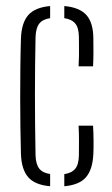

<svg xmlns="http://www.w3.org/2000/svg" viewBox="-20 -626 380 651"><path d="M51 -103.5Q50 -145 49.2 -193Q48.5 -241 48.5 -292.5Q48.5 -344 49 -395.5Q49.5 -447 51 -495.5Q53 -549 76 -575Q99 -601 150 -605.5V-564.5Q124.5 -560.5 113 -545.8Q101.5 -531 100.5 -500Q99.5 -453.5 99 -404.5Q98.5 -355.5 98.5 -304.8Q98.5 -254 99 -202.2Q99.5 -150.5 100.5 -99.5Q101.5 -69 113.2 -54.2Q125 -39.5 150 -36V5.5Q98.5 1 75.8 -25Q53 -51 51 -103.5ZM198 5.5V-35.5Q223.5 -39.5 235.2 -54Q247 -68.5 247.5 -99.5Q247.5 -123 247.8 -146.5Q248 -170 246.5 -200H295.5Q297 -177 297.2 -149.2Q297.5 -121.5 296.5 -103.5Q294 -51 271.5 -25Q249 1 198 5.5ZM246.5 -401Q247.5 -419.5 247.8 -436.8Q248 -454 247.8 -470Q247.5 -486 247.5 -501Q247 -532 235.2 -546.2Q223.5 -560.5 198 -564.5V-605.5Q249.5 -601 272.8 -575.2Q296 -549.5 296.5 -496.5Q296.5 -474.5 296.8 -451Q297 -427.5 295.5 -401Z"/></svg>

Font: Big Shoulders Stencil Text Thin ExtraLight
Style: Regular
Weight: 250
Version: Version 2.001